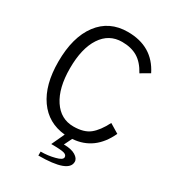

<svg xmlns="http://www.w3.org/2000/svg" viewBox="-211 -815 1027 1134"><g transform="rotate(30 302.5 -248.5)"><path d="M570 -144Q501 5 354 15L328 68Q379 68 407 85Q435 102 435 125Q435 200 230 200V173Q280 173 325 161Q370 150 370 131Q370 115 349.5 109Q329 103 262 103L303 15Q186 4 120.5 -89Q55 -182 55 -339Q55 -507 126.5 -602Q198 -697 324 -697Q493 -697 564 -554L504 -519Q472 -578 429 -603.5Q386 -629 324 -629Q235 -629 184.5 -552.5Q134 -476 134 -340Q134 -206 185 -129Q236 -52 323 -52Q394 -52 433.5 -83.5Q473 -115 507 -182Z"/></g></svg>

Font: Didact Gothic
Style: Regular
Weight: 400
Designer: Daniel Johnson
Foundry: Daniel Johnson
Version: Version 2.101;PS 002.101;hotconv 1.0.88;makeotf.lib2.5.64775